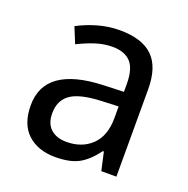

<svg xmlns="http://www.w3.org/2000/svg" viewBox="-105 -645 740 754"><g transform="rotate(20 265.5 -267.5)"><path d="M455 -365V0H392L375 -76H371Q336 -29 299.5 -9.5Q263 10 202 10Q130 10 86.5 -30Q43 -70 43 -149Q43 -311 284 -320L369 -323V-355Q369 -419 343.5 -446.5Q318 -474 267 -474Q232 -474 197.5 -463Q163 -452 125 -433L98 -499Q135 -519 180 -532Q225 -545 272 -545Q365 -545 410 -501.5Q455 -458 455 -365ZM296 -259Q207 -255 170 -228Q133 -201 133 -148Q133 -105 157.5 -83Q182 -61 223 -61Q288 -61 328.5 -100Q369 -139 369 -214V-262Z"/></g></svg>

Font: Noto Sans Display
Style: Regular
Weight: 400
Designer: Monotype Design team
Foundry: Monotype Imaging Inc.
Version: Version 1.000